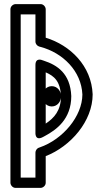

<svg xmlns="http://www.w3.org/2000/svg" viewBox="-20 -905 502 935"><path d="M193.8 -609.3 185.4 -612.1C185.4 -612.1 152.6 -626.4 152.6 -588.3V-259.8C152.6 -259.8 148.9 -216 189.4 -237.8L198.8 -242.9C253.7 -272.3 327.1 -324.2 327.1 -437.2C322.4 -547.4 258.4 -588.1 193.8 -609.3ZM202.6 -552.7C244 -534.6 273.6 -510 277.1 -436.1C276.7 -366.4 243.6 -330.3 202.6 -303.1ZM232 -386.6C260.3 -386.6 277.5 -412 277.5 -436C277.5 -460 260.3 -485.4 232 -485.4C203.8 -485.4 186.5 -460 186.5 -436C186.5 -412 203.8 -386.6 232 -386.6ZM152.6 -40H80.8V-835H152.6V-702.5C152.6 -690.6 161.8 -680.8 171.1 -678.3L176.3 -676.9C285.7 -648.2 376.2 -559.3 381.2 -444.7C380.7 -338.8 286.1 -226.2 174 -187.4L169.3 -185.7C158.8 -182 152.6 -171.1 152.6 -162.1ZM177.6 10C188.3 10 202.6 0.1 202.6 -15V-144.6C324.6 -192.3 431.2 -315.1 431.2 -445.6C425.7 -583.8 322.8 -684.5 202.6 -721.4V-860C202.6 -870.7 192.7 -885 177.6 -885H55.8C45.1 -885 30.8 -875.1 30.8 -860V-15C30.8 -4.3 40.7 10 55.8 10Z"/></svg>

Font: Stormning Aesir
Style: Light
Weight: 400
Designer: Robert Jablonski, Mew Too
Foundry: Cannot Into Space Fonts
Version: Version 0.90